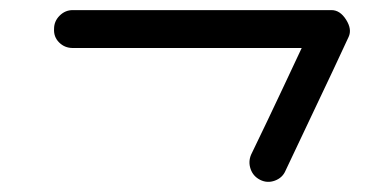

<svg xmlns="http://www.w3.org/2000/svg" viewBox="-20 -322 731 380"><path d="M124 -227Q108 -227 97 -238Q86 -249 87 -265Q87 -280 98 -291Q109 -302 124 -302Q252 -302 380 -302Q508 -302 636 -302Q653 -302 665 -283Q677 -264 670 -249Q639 -182 607.5 -116Q576 -50 545 16Q539 30 524 35.5Q509 41 495 34Q481 27 476 12.5Q471 -2 477 -16Q509 -82 540 -148Q571 -214 602 -280Q606 -288 615 -281Q624 -274 632 -262Q639 -250 642 -238.5Q645 -227 636 -227Q508 -227 380 -227Q252 -227 124 -227Q124 -227 124 -227Q124 -227 124 -227Z"/></svg>

Font: FRB American Cursive Guidelines Extrabold
Style: Bold Italic
Weight: 800
Italic angle: -25°
Version: Version 2.0;Modular Font Editor K font №1